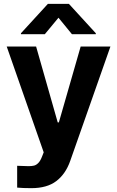

<svg xmlns="http://www.w3.org/2000/svg" viewBox="-20 -770 602 989"><path d="M68.4 196.3V84Q105.5 85.9 127 85.9Q144 85.9 155.5 83Q167 80.1 177.5 69.3Q188 58.6 196.3 37.1L205.1 14.6L14.6 -530.3H166L277.3 -139.6H283.2L395.5 -530.3H548.8L341.8 58.6Q317.9 126.5 270 162.8Q222.2 199.2 141.6 199.2Q96.2 199.2 68.4 196.3ZM281.2 -678.7 210.9 -593.8H87.9V-598.6L226.6 -750H335L473.6 -598.6V-593.8H350.6Z"/></svg>

Font: Pretendard GOV
Style: Bold
Weight: 700
Designer: Base glyphs from Inter by Rasmus Andersson; Hangeul glyphs from Noto Sans CJK(Source Han Sans) by Jang Soo-young and Kan
Foundry: Kil Hyung-jin
Version: Version 1.309